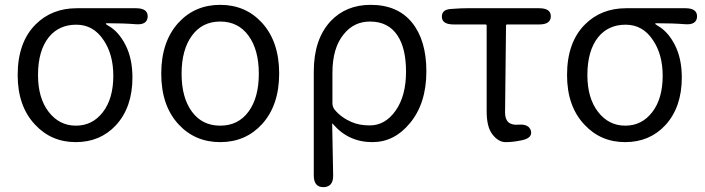

<svg xmlns="http://www.w3.org/2000/svg" viewBox="-20 -574 2913 793"><path d="M125 -59Q53 -135 53 -264Q53 -399 127 -473Q194 -540 297 -540H542Q591 -540 590 -505Q588 -470 540 -474Q492 -478 422 -478Q417 -478 417 -476Q417 -474 427 -468Q470 -444 498.5 -388Q527 -332 527 -254Q527 -131 459 -57Q394 13 293 13Q192 13 125 -59ZM448 -261Q448 -349 408 -408Q366 -472 295 -472Q224 -472 182 -421Q137 -365 137 -264Q137 -169 181 -112Q225 -55 293.5 -55Q362 -55 405 -111Q448 -167 448 -261Z M717 -61Q646 -138 646 -270Q646 -402 717 -480Q785 -554 889.5 -554Q994 -554 1062 -480Q1133 -402 1133 -270.5Q1133 -139 1062 -61Q994 13 889.5 13Q785 13 717 -61ZM772.5 -113Q815 -55 889.5 -55Q964 -55 1006.5 -113Q1049 -171 1049 -269.5Q1049 -368 1006.5 -426.5Q964 -485 889.5 -485Q815 -485 772.5 -426.5Q730 -368 730 -269.5Q730 -171 772.5 -113Z M1316 199Q1276 199 1276 151V-279Q1276 -411 1345 -486Q1409 -554 1511 -554Q1622 -554 1681.5 -481Q1741 -408 1741 -279Q1741 -146 1672 -64Q1608 13 1518 13Q1419 13 1355 -62Q1352 -66 1352 -61L1356 150Q1357 198 1316 199ZM1507 -56Q1571 -56 1614 -117Q1657 -178 1657 -278Q1657 -374 1622 -427Q1584 -485 1508 -485Q1442 -485 1400 -433Q1353 -376 1353 -274V-148Q1353 -132 1363 -120Q1390 -88 1432 -70Q1464 -56 1507 -56Z M2121 8Q2095 13 2068 13Q2038 13 2013 -20Q1990 -50 1990 -115V-468Q1990 -473 1985 -473H1854Q1806 -473 1805 -504Q1804 -535 1843 -537L1858 -538Q1883 -540 1908 -540H2207Q2255 -540 2255 -507Q2255 -473 2207 -473H2075Q2070 -473 2070 -468L2066 -109Q2066 -55 2120 -59Q2165 -63 2173 -33Q2180 -3 2132 6Z M2394 -59Q2322 -135 2322 -264Q2322 -399 2396 -473Q2463 -540 2566 -540H2811Q2860 -540 2859 -505Q2857 -470 2809 -474Q2761 -478 2691 -478Q2686 -478 2686 -476Q2686 -474 2696 -468Q2739 -444 2767.5 -388Q2796 -332 2796 -254Q2796 -131 2728 -57Q2663 13 2562 13Q2461 13 2394 -59ZM2717 -261Q2717 -349 2677 -408Q2635 -472 2564 -472Q2493 -472 2451 -421Q2406 -365 2406 -264Q2406 -169 2450 -112Q2494 -55 2562.5 -55Q2631 -55 2674 -111Q2717 -167 2717 -261Z"/></svg>

Font: Resource Han Rounded KR Normal
Style: Regular
Weight: 350
Designer: Cyano Hao (round all glyphs); Ryoko NISHIZUKA 西塚涼子 (kana, bopomofo & ideographs); Paul D. Hunt (Latin, Greek & Cyrillic)
Foundry: Cyano Hao
Version: 0.990